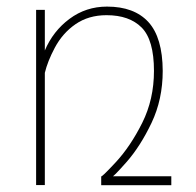

<svg xmlns="http://www.w3.org/2000/svg" viewBox="-20 -558 591 579"><path d="M496.6 -26.4V0.5H285.2V-26.4H284.7Q284.7 -21 329.1 -68.8Q373.5 -116.7 408.9 -187.5Q444.3 -258.3 444.3 -344.2Q444.3 -437.5 407.2 -474.9Q370.1 -512.2 301.3 -512.2Q247.1 -512.2 207.8 -485.1Q168.5 -458 145 -413.6Q123.5 -373 115.2 -338.4V0H88.9V-528.3H115.2V-405.8Q140.1 -464.4 189.7 -501.2Q239.3 -538.1 302.7 -538.1Q384.8 -538.1 427.5 -491.5Q470.2 -444.8 470.7 -344.2Q470.7 -258.3 437 -187.5Q403.3 -116.7 361.1 -68.8Q318.8 -21 318.8 -26.4Z"/></svg>

Font: Mardoto Thin
Style: Regular
Weight: 250
Designer: Christian Robertson, Vahan Hovhannisyan
Foundry: Google
Version: Version 1.000